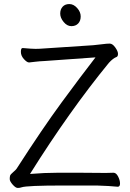

<svg xmlns="http://www.w3.org/2000/svg" viewBox="-20 -920 640 947"><path d="M374 -68 502 -67Q524 -67 539 -68H540Q553 -68 562.5 -49.5Q572 -31 572 -15Q572 1 561 1H560Q522 -3 457 -5H292Q112 -5 86 4Q78 7 67.5 7Q57 7 42.5 -9.5Q28 -26 28 -37Q28 -48 30 -54Q32 -60 45 -71Q58 -82 62 -88Q190 -287 284.5 -415.5Q379 -544 451 -637L199 -619Q175 -618 154.5 -615.5Q134 -613 124 -612H123Q113 -612 98 -628.5Q83 -645 83 -664Q83 -683 91 -683H93Q137 -679 155.5 -679Q174 -679 198 -681L440 -697Q463 -699 485 -702Q507 -705 521 -705Q535 -705 548.5 -686Q562 -667 562 -654.5Q562 -642 555 -639Q538 -633 517 -610Q323 -373 128 -62Q200 -68 264 -68ZM378 -839Q378 -817 365.5 -804Q353 -791 332 -791Q311 -791 294 -811.5Q277 -832 277 -853Q277 -874 289 -887Q301 -900 322 -900Q343 -900 360.5 -880.5Q378 -861 378 -839Z"/></svg>

Font: LXGW WenKai Lite
Style: Regular
Weight: 400
Designer: LXGW / Fontworks Inc.
Foundry: LXGW / Fontworks Inc.
Version: Version 1.511; March 25, 2025